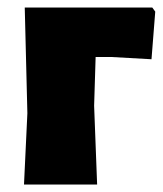

<svg xmlns="http://www.w3.org/2000/svg" viewBox="-20 -492 434 512"><path d="M44 0 53 -190 46 -472H386L394 -461L384 -334L277 -340H235L231 -210L239 0Z"/></svg>

Font: Alegreya Sans Black
Style: Regular
Weight: 900
Designer: Juan Pablo del Peral
Foundry: Huerta Tipografica
Version: Version 2.007